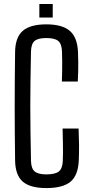

<svg xmlns="http://www.w3.org/2000/svg" viewBox="-20 -927 458 954"><path d="M210 7.5Q130.5 7.5 93.2 -24.5Q56 -56.5 55 -130.5Q54 -204 53.5 -270.2Q53 -336.5 53 -400Q53 -463.5 53.5 -529.5Q54 -595.5 55 -669Q56 -741.5 93.2 -773.8Q130.5 -806 210 -806Q289.5 -806 327 -773.5Q364.5 -741 367.5 -669Q368.5 -643 368.8 -619.2Q369 -595.5 368.5 -572Q368 -548.5 366.5 -522H287.5Q288.5 -549 288.8 -573Q289 -597 289 -621Q289 -645 288 -671.5Q286.5 -709.5 269 -723.8Q251.5 -738 210 -738Q169.5 -738 152.2 -723.8Q135 -709.5 134 -671.5Q132.5 -593 131.5 -527.2Q130.5 -461.5 130.5 -399.8Q130.5 -338 131.5 -272.2Q132.5 -206.5 134 -127.5Q135 -89.5 152.5 -75Q170 -60.5 210 -60.5Q254 -60.5 272.2 -75Q290.5 -89.5 292 -127.5Q293 -150.5 293 -172.8Q293 -195 292.5 -222.8Q292 -250.5 291 -288.5H370.5Q372.5 -240.5 372.8 -203.8Q373 -167 371.5 -130.5Q368.5 -56.5 330.8 -24.5Q293 7.5 210 7.5ZM175.5 -840V-907H242V-840Z"/></svg>

Font: Big Shoulders Text Thin
Style: Regular
Weight: 400
Version: Version 2.002